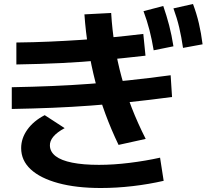

<svg xmlns="http://www.w3.org/2000/svg" viewBox="-20 -875 1040 962"><path d="M574 -149Q537 -226 508 -304.5Q479 -383 458 -464.5Q437 -546 423 -631Q409 -716 403 -803L537 -810Q542 -726 555 -646.5Q568 -567 589 -489.5Q610 -412 640 -335Q670 -258 710 -179ZM485 67Q362 67 272 42.5Q182 18 134 -26.5Q86 -71 86 -133Q86 -182 117 -225.5Q148 -269 204 -298L304 -233Q265 -212 247 -190Q229 -168 230 -145Q231 -114 259 -92.5Q287 -71 342 -60Q397 -49 476 -49Q548 -49 629 -59Q710 -69 782 -85L800 31Q726 48 645 57.5Q564 67 485 67ZM62 -662Q149 -663 228.5 -666.5Q308 -670 383.5 -675Q459 -680 536.5 -687.5Q614 -695 698 -705L709 -596Q595 -583 492.5 -573.5Q390 -564 285.5 -559Q181 -554 62 -552ZM39 -438Q146 -440 242 -444Q338 -448 431.5 -455Q525 -462 624 -472.5Q723 -483 835 -498L842 -389Q729 -374 629.5 -363.5Q530 -353 435.5 -346Q341 -339 244 -335Q147 -331 39 -329ZM750 -623Q741 -677 729 -724Q717 -771 699 -819L798 -845Q815 -796 827.5 -748Q840 -700 849 -643ZM897 -635Q889 -690 878 -737Q867 -784 849 -833L947 -855Q965 -807 976.5 -758Q988 -709 995 -653Z"/></svg>

Font: M PLUS 2
Style: Bold
Weight: 700
Designer: Coji Morishita
Foundry: UNDERFOREST DESIGN
Version: Version 1.001